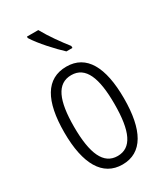

<svg xmlns="http://www.w3.org/2000/svg" viewBox="-193 -846 809 938"><g transform="rotate(-30 212.0 -377.5)"><path d="M184 -765H120V-757C149 -710 212 -642 251 -606H285V-617C252 -659 212 -714 184 -765ZM380 -267C380 -443 326 -542 213 -542C98 -542 44 -445 44 -268C44 -91 101 10 213 10C326 10 380 -90 380 -267ZM99 -268C99 -416 132 -494 213 -494C294 -494 326 -413 326 -267C326 -112 291 -38 213 -38C134 -38 99 -117 99 -268Z"/></g></svg>

Font: Noto Sans Armenian ExtraCondensed Light
Style: Regular
Weight: 300
Width: 2
Designer: Monotype Design Team
Foundry: Monotype Imaging Inc.
Version: Version 2.008